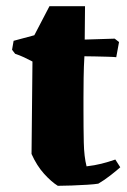

<svg xmlns="http://www.w3.org/2000/svg" viewBox="-20 -589 412 621"><path d="M167 12Q146 -1 122.5 -27Q99 -53 82 -91Q83 -166 83.5 -240.5Q84 -315 85 -390Q72 -397 58 -403.5Q44 -410 29 -415L19 -428L24 -457L91 -475L140 -569H255L254 -461L351 -464L365 -453L356 -404Q348 -405 328.5 -405.5Q309 -406 287.5 -406.5Q266 -407 253 -407Q251 -374 250.5 -337.5Q250 -301 250 -272Q250 -243 250 -235Q250 -174 251 -128Q252 -82 260 -51Q286 -54 308 -59.5Q330 -65 353 -73L369 -48Q358 -38 337.5 -22Q317 -6 298 5Q287 7 263 8.5Q239 10 212 11Q185 12 167 12Z"/></svg>

Font: Labrada ExtraBold
Style: Regular
Weight: 800
Designer: Mercedes Jáuregui
Foundry: Omnibus-Type Team
Version: Version 1.000; ttfautohint (v1.8.4.7-5d5b)